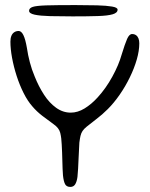

<svg xmlns="http://www.w3.org/2000/svg" viewBox="-20 -726 591 756"><path d="M257 10Q242 10 236.2 -1Q230.5 -12 228 -35Q227 -45.5 226.5 -60.5Q226 -75.5 225.5 -92.5L224.5 -126Q224 -142.5 223 -157Q222 -183.5 217.2 -202.8Q212.5 -222 191 -237Q168.5 -253 146.5 -270Q124.5 -287 107.5 -307Q88.5 -328.5 72.8 -360Q57 -391.5 45.5 -427.2Q34 -463 27.5 -498.2Q21 -533.5 21 -562Q21 -575.5 24.8 -584.8Q28.5 -594 36 -599Q43.5 -604 53.5 -604Q64 -604 72 -588Q80 -572 86 -537Q90 -509.5 97.5 -480.8Q105 -452 116.5 -425Q132 -386 153 -353.5Q174 -321 200.8 -301.8Q227.5 -282.5 258.5 -282.5Q286 -282.5 313 -299Q340 -315.5 364.5 -342.5Q397 -378 422.2 -424Q447.5 -470 459 -511Q472 -553.5 480.5 -572.8Q489 -592 500 -592Q509 -592 515.5 -587.5Q522 -583 525.2 -574.8Q528.5 -566.5 528.5 -555.5Q528.5 -526 518.5 -491.5Q508.5 -457 491.2 -421.5Q474 -386 451.5 -353.5Q429 -321 404.5 -296.5Q382.5 -274.5 359 -256.8Q335.5 -239 321 -227Q310.5 -218.5 305 -210.2Q299.5 -202 297 -191.2Q294.5 -180.5 292.5 -164.5Q292 -152 291 -134.5Q290 -117 289.2 -98.2Q288.5 -79.5 287.5 -61.5Q286.5 -43.5 285 -29.5Q282.5 -10.5 276 -0.2Q269.5 10 257 10ZM266 -661.5Q216 -661.5 177.2 -662.5Q138.5 -663.5 116.5 -668.2Q94.5 -673 94.5 -683.5Q94.5 -694 108.8 -698.8Q123 -703.5 162.2 -704.8Q201.5 -706 277 -706Q324.5 -706 362 -705Q399.5 -704 421.2 -700.2Q443 -696.5 443 -688Q443 -675.5 423.8 -669.8Q404.5 -664 365.5 -662.8Q326.5 -661.5 266 -661.5Z"/></svg>

Font: Gluten Thin ExtraLight
Style: Regular
Weight: 250
Version: Version 1.300